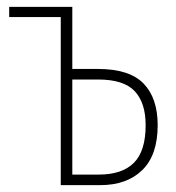

<svg xmlns="http://www.w3.org/2000/svg" viewBox="-20 -540 512 560"><path d="M265.1 -338.9Q357.4 -338.9 398.7 -296.4Q439.9 -253.9 439.9 -174.8Q439.9 -87.9 395 -43.9Q350.1 0 272 0H157.2V-490.2H6.8V-520H190.9V-338.9ZM268.1 -30.8Q336.4 -30.8 370.6 -65.2Q404.8 -99.6 404.8 -174.8Q404.8 -240.2 372.8 -274.2Q340.8 -308.1 266.1 -308.1H190.9V-30.8Z"/></svg>

Font: Fira Sans Compressed UltraLight
Style: Regular
Weight: 200
Width: 1
Designer: Carrois Corporate & Edenspiekermann AG
Foundry: Carrois Corporate GbR & Edenspiekermann AG
Version: Version 4.203;PS 004.203;hotconv 1.0.88;makeotf.lib2.5.64775